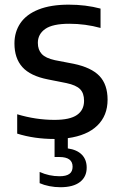

<svg xmlns="http://www.w3.org/2000/svg" viewBox="-20 -572 502 804"><path d="M264 6.5V49.5Q302.5 55 322.8 75.8Q343 96.5 343 130Q343 168.5 314.8 190.2Q286.5 212 233 212Q209.5 212 186.8 207.5Q164 203 146 195V148Q185.5 166 229.5 166Q257 166 270.5 156.2Q284 146.5 284 126Q284 85.5 228.5 85.5H208.5V10Q123.5 10 52 -12.5V-93.5Q130 -70 208.5 -70Q272.5 -70 302.2 -90.5Q332 -111 332 -150Q332 -182 315.2 -198.8Q298.5 -215.5 258.5 -224L180.5 -239.5Q107 -254 73.8 -291Q40.5 -328 40.5 -390Q40.5 -438.5 65.5 -475.2Q90.5 -512 141.5 -532.2Q192.5 -552.5 268 -552.5Q339 -552.5 401 -536V-455Q337.5 -472.5 270.5 -472.5Q200.5 -472.5 169.5 -450.8Q138.5 -429 138.5 -392.5Q138.5 -363.5 154.8 -346Q171 -328.5 210 -320L288 -305Q362.5 -289.5 396.5 -253.8Q430.5 -218 430.5 -154.5Q430.5 -88 387.5 -46.2Q344.5 -4.5 264 6.5Z"/></svg>

Font: Encode Sans Medium
Style: Regular
Weight: 500
Designer: Multiple Designers
Foundry: Impallari Type
Version: Version 2.000